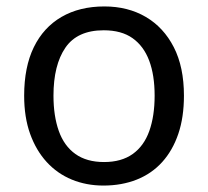

<svg xmlns="http://www.w3.org/2000/svg" viewBox="-20 -566 645 596"><path d="M551 -269Q551 -202 533.5 -150.5Q516 -99 483.5 -63Q451 -27 404.5 -8.5Q358 10 301 10Q248 10 203 -8.5Q158 -27 125 -63Q92 -99 73.5 -150.5Q55 -202 55 -269Q55 -358 85 -419.5Q115 -481 171 -513.5Q227 -546 304 -546Q377 -546 432.5 -513.5Q488 -481 519.5 -419.5Q551 -358 551 -269ZM146 -269Q146 -206 162.5 -159.5Q179 -113 214 -88Q249 -63 303 -63Q357 -63 392 -88Q427 -113 443.5 -159.5Q460 -206 460 -269Q460 -333 443 -378Q426 -423 391.5 -447.5Q357 -472 302 -472Q220 -472 183 -418Q146 -364 146 -269Z"/></svg>

Font: Noto Sans Ambassadori
Style: Regular
Weight: 400
Designer: Monotype Design Team
Foundry: Monotype Imaging Inc.
Version: Version 2.013